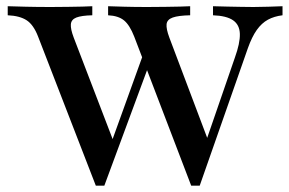

<svg xmlns="http://www.w3.org/2000/svg" viewBox="-20 -591 930 617"><path d="M594.4 5.6 411.3 -473.4Q396.8 -510.5 378.6 -525.4Q360.5 -540.3 327.4 -541.9V-571Q348.4 -570.2 380.6 -569.4Q412.9 -568.5 453.2 -568.5Q485.5 -568.5 511.7 -569Q537.9 -569.4 558.1 -569.8Q578.2 -570.2 591.1 -571V-541.9Q553.2 -541.1 535.1 -534.7Q516.9 -528.2 515.3 -513.3Q513.7 -498.4 524.2 -470.2L652.4 -130.6L637.9 -125L734.7 -405.6Q751.6 -452.4 750.8 -481.9Q750 -511.3 729 -525.8Q708.1 -540.3 664.5 -541.9V-571Q689.5 -570.2 711.3 -569.8Q733.1 -569.4 753.6 -569Q774.2 -568.5 794.4 -568.5Q819.4 -568.5 842.3 -569.4Q865.3 -570.2 887.9 -571V-541.9Q861.3 -538.7 841.1 -527.8Q821 -516.9 805.2 -494.8Q789.5 -472.6 776.6 -436.3L621.8 5.6ZM287.9 5.6 102.4 -473.4Q87.9 -511.3 65.7 -525.8Q43.5 -540.3 4.8 -541.9V-571Q27.4 -570.2 63.3 -569.4Q99.2 -568.5 143.5 -568.5Q174.2 -568.5 199.6 -569Q225 -569.4 244.8 -569.8Q264.5 -570.2 276.6 -571V-541.9Q241.9 -541.1 225.4 -534.7Q208.9 -528.2 207.7 -512.9Q206.5 -497.6 216.9 -470.2L350.8 -121L329.8 -110.5L450.8 -446L467.7 -406.5L315.3 5.6Z"/></svg>

Font: Playfair SemiBold
Style: Regular
Weight: 600
Designer: Claus Eggers Sørensen
Foundry: Claus Eggers Sørensen
Version: Version 2.001;gftools[0.9.30]